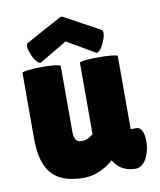

<svg xmlns="http://www.w3.org/2000/svg" viewBox="-81 -774 707 849"><g transform="rotate(-10 272.0 -349.5)"><path d="M377 -525C398 -517 440 -611 417 -621L263 -705C258 -708 255 -709 252 -709C249 -709 246 -708 241 -705L87 -621C64 -611 106 -517 128 -525L252 -598ZM468 -494C468 -507 298 -507 298 -494V-173C281 -161 271 -152 244 -152C219 -152 212 -171 212 -202V-494C212 -510 40 -507 40 -494V-199C40 -47 102 10 229 10C276 10 325 -13 360 -44L361 -45C372 -26 398 10 460 10C534 10 549 -166 494 -166H468Z"/></g></svg>

Font: Lilita 2
Style: Regular
Weight: 400
Designer: Juan Montoreano
Foundry: Juan Montoreano
Version: Version 2.001